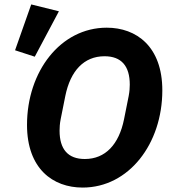

<svg xmlns="http://www.w3.org/2000/svg" viewBox="-20 -835 780 867"><path d="M246 -784 121 -815 48 -608 137 -579ZM353 12C562 12 713 -186 713 -427C713 -625 596 -710 462 -710C253 -710 102 -512 102 -271C102 -73 219 12 353 12ZM363 -117C287 -117 249 -161 249 -245C249 -259 250 -277 254 -297L275 -402C298 -515 359 -581 452 -581C528 -581 566 -537 566 -453C566 -439 565 -422 561 -401L540 -296C517 -183 456 -117 363 -117Z"/></svg>

Font: LVC Sans
Style: Bold Italic
Weight: 700
Italic angle: -11.31°
Designer: Mike Abbink, Paul van der Laan, Pieter van Rosmalen
Foundry: Bold Monday
Version: Version 3.0